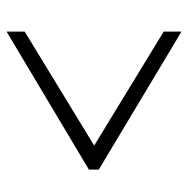

<svg xmlns="http://www.w3.org/2000/svg" viewBox="-14 -550 571 583"><g transform="rotate(90 271.5 -258.5)"><path d="M495 -243 76 7V-48L422 -259L76 -470V-524L495 -273Z"/></g></svg>

Font: Raleway Thin Light
Style: Italic
Weight: 300
Italic angle: -12°
Version: Version 4.026